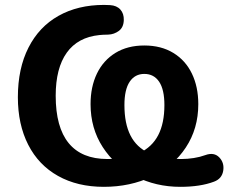

<svg xmlns="http://www.w3.org/2000/svg" viewBox="-20 -735 912 766"><path d="M51.3 -347.2Q51.3 -461.8 93.6 -545Q135.8 -628.2 213.4 -671.8Q291 -715.4 394.7 -715.4Q407 -715.4 419.2 -714.6Q445.8 -713 460.3 -696.8Q474.7 -680.6 473.9 -654.9Q473.1 -625.8 454.3 -611.8Q435.4 -597.8 412 -596.9Q386.7 -596.5 376.2 -595.1Q290.2 -586.3 246.2 -524.6Q202.2 -462.9 202.2 -353Q202.2 -227.3 254 -164Q305.8 -100.6 408.5 -100.6Q485.3 -100.6 536 -124.5Q586.6 -148.3 611.3 -196Q635.9 -243.6 635.9 -315.7Q635.9 -377.6 615 -408.8Q594 -440.1 555.8 -440.1Q518.3 -440.1 497.3 -408.8Q476.4 -377.6 476.4 -315.7Q476.4 -242.2 500.5 -194.7Q524.7 -147.1 574.8 -123.9Q625 -100.6 703.8 -100.6Q728.1 -100.6 753 -104.5Q777.9 -108.4 799.1 -116.2Q833.8 -128.8 854.8 -107.1Q875.7 -85.3 870.5 -53.6Q865.3 -21.8 833.8 -10.2Q779.2 10.4 699.4 10.4Q602 10.4 520.1 -31.4Q438.3 -73.2 389.8 -148.2Q341.3 -223.2 341.3 -319.4Q341.3 -388.7 366.7 -441.4Q392.1 -494.1 440.3 -523.8Q488.6 -553.5 555.8 -553.5Q623 -553.5 671.6 -523.8Q720.2 -494.1 745.6 -441.4Q771.1 -388.7 771.1 -319.4Q771.1 -221.8 721.3 -146.5Q671.6 -71.2 585.6 -30.4Q499.5 10.4 394.1 10.4Q289.2 10.4 211.5 -33.1Q133.8 -76.6 92.6 -157.5Q51.3 -238.4 51.3 -347.2Z"/></svg>

Font: SN Pro Thin
Style: Regular
Weight: 200
Designer: Tobias Whetton
Foundry: Supernotes
Version: Version 1.003;Glyphs 3.3 (3324)